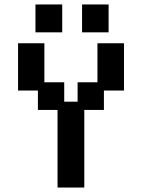

<svg xmlns="http://www.w3.org/2000/svg" viewBox="-20 -830 637 861"><path d="M238 11V-337H150V-424H61V-636H179V-461H268V-374H328V-461H417V-636H536V-424H446V-337H358V11ZM139 -685V-810H259V-685ZM348 -685V-810H467V-685Z"/></svg>

Font: Pixelify Sans SemiBold
Style: Regular
Weight: 600
Designer: Stefie Justprince
Foundry: Typecalism Foundryline
Version: Version 1.000